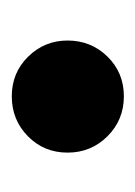

<svg xmlns="http://www.w3.org/2000/svg" viewBox="29 -408 235 334"><g transform="rotate(90 147.0 -240.5)"><path d="M50 -240Q50 -281 78 -309.5Q106 -338 147 -338Q188 -338 216.5 -309.5Q245 -281 245 -240Q245 -199 216.5 -171Q188 -143 147 -143Q106 -143 78 -171.5Q50 -200 50 -240Z"/></g></svg>

Font: Elsie Swash Caps Black
Style: Regular
Weight: 900
Designer: Alejandro Inler
Foundry: Alejandro Inler
Version: 1.001